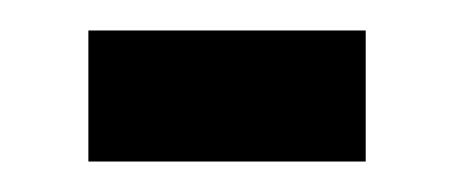

<svg xmlns="http://www.w3.org/2000/svg" viewBox="-20 -225 296 126"><path d="M38 -205V-119H220V-205Z"/></svg>

Font: Hussar Tani
Style: Bold
Weight: 700
Foundry: Cannot Into Space Fonts
Version: Version 0.92